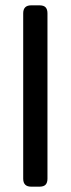

<svg xmlns="http://www.w3.org/2000/svg" viewBox="-20 -700 265 720"><path d="M67 -30V-650Q67 -680 97 -680H128Q144 -680 151 -672.5Q158 -665 158 -650V-30Q158 -15 151 -7.5Q144 0 128 0H97Q67 0 67 -30Z"/></svg>

Font: Mitr Light
Style: Regular
Weight: 300
Designer: Thanarat Vachiruckul
Foundry: Cadson Demak
Version: Version 1.003